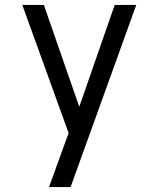

<svg xmlns="http://www.w3.org/2000/svg" viewBox="-20 -755 640 775"><path d="M178 0Q191 -35 203.5 -70.5Q216 -106 229 -141L257 -218L70 -735H157L300 -324L443 -735H530L265 0Z"/></svg>

Font: Iosevka Meiseki Sans
Style: Regular
Weight: 400
Monospace: yes
Designer: Belleve Invis
Foundry: Belleve Invis
Version: Version 11.2.6; ttfautohint (v1.8.4)